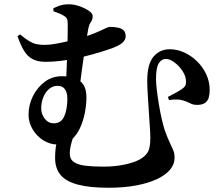

<svg xmlns="http://www.w3.org/2000/svg" viewBox="-20 -820 1040 899"><path d="M74.3 -658.7Q99.4 -637.5 117.3 -627Q135.2 -616.6 151.7 -613.2Q168.2 -609.8 189.5 -609.8Q213.1 -609.8 242.5 -615.3Q271.8 -620.7 300.7 -627.7Q329.6 -634.8 349.8 -640.3Q377.3 -647.6 402.1 -656.6Q426.9 -665.7 445.9 -674.6Q464.9 -683.4 477.5 -688.8Q490 -694.1 493.5 -694.1Q511.2 -694.1 528.6 -691.3Q546.1 -688.5 557.2 -679.4Q568.4 -670.3 568.4 -649.3Q568.4 -634.9 555.3 -621.8Q542.2 -608.6 508.2 -595.5Q486.3 -587.4 450.8 -576.4Q415.3 -565.4 372.4 -554.9Q329.5 -544.4 283.1 -537.5Q236.6 -530.6 192.1 -530.6Q156.6 -530.6 132.6 -543.3Q108.5 -555.9 92.4 -582.6Q76.3 -609.3 61.9 -650.6ZM230.5 -767.4Q230.5 -768.5 230.1 -774.3Q229.7 -780.1 229.7 -781.1Q247.6 -790 264 -795Q280.4 -800 302.4 -800Q326 -800 351.6 -791.1Q377.2 -782.2 395.6 -769.8Q413.9 -757.3 413.9 -745.1Q413.9 -727.4 405.6 -716.9Q397.3 -706.4 392.6 -681.3Q389.1 -661.7 384 -630.5Q378.9 -599.3 373.2 -561.6Q367.5 -523.9 362.3 -484.6Q357 -445.2 352.6 -408.4L289.2 -431.9Q290.7 -468.7 292.4 -507.9Q294.1 -547.2 295.2 -584.6Q296.4 -622 296.8 -653.6Q297.2 -685.2 297.2 -706.2Q297.2 -722.5 294.3 -730.5Q291.4 -738.5 280.3 -745.2Q271.1 -751.7 258.1 -756.8Q245.1 -762 230.5 -767.4ZM384.7 -363.4Q384.7 -331.5 377.7 -293.7Q370.6 -255.9 355.1 -221.6Q339.6 -187.3 314.1 -165.3Q288.7 -143.2 252 -143.2Q214 -143.2 182.6 -163.1Q151.3 -183 132.5 -215.1Q113.7 -247.2 113.7 -282.8Q113.7 -328.3 134.1 -369.6Q154.6 -411 189.6 -437Q224.7 -463.1 269.7 -463.1Q322.9 -463.1 353.8 -441.1Q384.7 -419.1 384.7 -363.4ZM295.4 -357.2Q295.4 -385.5 284.4 -401.8Q273.5 -418.1 249.1 -418.1Q226.6 -418.1 209.2 -402.9Q191.9 -387.7 182.4 -363.6Q172.9 -339.5 172.9 -312.6Q172.9 -286 189.3 -264.4Q205.7 -242.7 232.1 -242.7Q267.2 -242.7 281.3 -276.5Q295.4 -310.2 295.4 -357.2ZM333.7 -210.8Q322.2 -179.9 314.5 -151Q306.7 -122.1 306.7 -100.8Q306.7 -74.8 325.8 -61.5Q344.9 -48.2 379.9 -44Q414.8 -39.8 461.2 -39.8Q519.6 -39.8 563.4 -49.4Q607.2 -59.1 633 -72.7Q658 -86 671 -106.2Q683.9 -126.4 683.9 -173.3Q683.9 -193.7 681.5 -227.4Q679.2 -261 676.7 -300.5Q674.1 -340 671.8 -377.5Q669.4 -414.9 669.4 -441.5Q669.4 -519.5 698.6 -554.4Q727.7 -589.4 775.2 -589.4Q808.6 -589.4 841.5 -574.8Q874.3 -560.3 901.5 -534Q928.7 -507.8 945.3 -472.9Q961.8 -438.1 961.8 -398.3Q961.8 -380.8 957.9 -365.2Q954 -349.5 942 -339.6Q930.1 -329.6 905.3 -328.8Q889 -328.5 877.5 -333.2Q866 -337.9 853.4 -344Q840.8 -350.1 821.9 -353.1Q803.1 -356 771.6 -351.3L766 -366Q784.6 -375.4 804.9 -386.7Q825.3 -398 836.3 -406.4Q845.1 -413 848.1 -419.8Q851.1 -426.7 851.1 -436.7Q851.1 -461.9 835.3 -486.4Q819.6 -510.9 797.5 -527.4Q775.4 -544 756.2 -544Q735.3 -543.7 722.9 -522.7Q710.5 -501.7 710.5 -450.2Q710.5 -430.1 714.3 -398.2Q718.1 -366.3 724 -330.8Q729.9 -295.4 737.1 -263.7Q744.4 -232.1 750.3 -213.2Q764.5 -173.8 774.9 -152.4Q785.2 -131.1 791.3 -116.3Q797.4 -101.6 797.4 -80.9Q797.4 -50.7 776 -25.3Q754.7 0.1 714.2 19Q673.8 37.9 616.8 48.5Q559.8 59.1 488.4 59.1Q399 59.1 343.5 44.1Q288 29.2 263 -1.6Q238 -32.5 238 -79.6Q238 -117.5 244.4 -149.3Q250.8 -181.1 255.6 -210.6Z"/></svg>

Font: Noto Serif SC ExtraLight
Style: Regular
Weight: 200
Designer: Ryoko NISHIZUKA 西塚涼子 (kana & ideographs); Frank Grießhammer (Latin, Greek & Cyrillic); Wenlong ZHANG 张文龙 (bopomofo); San
Foundry: Adobe
Version: Version 2.002-H1;hotconv 1.1.0;makeotfexe 2.6.0